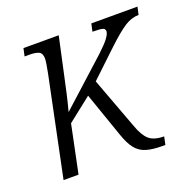

<svg xmlns="http://www.w3.org/2000/svg" viewBox="-102 -638 746 747"><g transform="rotate(-20 271.0 -264.5)"><path d="M448 7Q407 7 381 -1Q355 -9 338 -30Q321 -51 307 -92L243 -276L144 -198L103 0H41L126 -410Q130 -430 132.5 -446Q135 -462 135 -469Q135 -491 122 -497.5Q109 -504 83 -504H63L70 -536H216L183 -384Q174 -342 167 -311Q160 -280 150 -242L340 -414Q370 -442 383 -459.5Q396 -477 396 -488Q396 -497 386.5 -500.5Q377 -504 344 -504L351 -536H542L535 -504Q506 -504 477.5 -486Q449 -468 400 -422L290 -318L369 -106Q384 -63 404.5 -44.5Q425 -26 467 -26L460 7Z"/></g></svg>

Font: Noto Serif SemiCondensed Light
Style: Italic
Weight: 300
Width: 4
Italic angle: -12°
Designer: Monotype Design Team
Foundry: Monotype Imaging Inc.
Version: Version 2.013; ttfautohint (v1.8.4.7-5d5b)